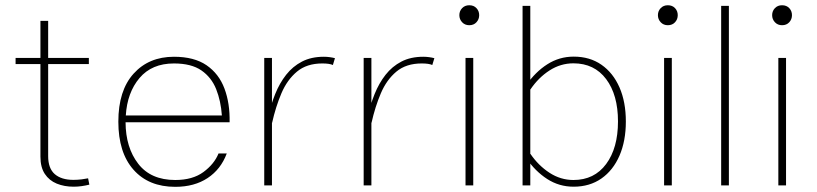

<svg xmlns="http://www.w3.org/2000/svg" viewBox="-20 -703 3098 728"><path d="M314 -26.9Q305.2 -24.9 289.6 -22.9Q273.9 -21 258.3 -21Q212.9 -21 187.7 -42.7Q162.6 -64.5 162.6 -110.8V-624H133.3V-108.9Q133.3 -68.8 149.9 -43.7Q166.5 -18.6 195.1 -6.8Q223.6 4.9 259.3 4.9Q274.9 4.9 290 2.7Q305.2 0.5 318.8 -2.9ZM39.1 -460H316.9V-483.4H39.1Z M456.1 -239.3H850.6Q852.1 -311 831.1 -367.2Q810.1 -423.3 763.2 -455.6Q716.3 -487.8 639.6 -487.8Q544.4 -487.8 486.6 -423.8Q428.7 -359.9 428.7 -241.7Q428.7 -124.5 486.1 -59.6Q543.5 5.4 644.5 5.4Q716.8 5.4 767.1 -27.8Q817.4 -61 839.8 -121.1H808.6Q792.5 -81.1 751.5 -50.8Q710.4 -20.5 644.5 -20.5Q551.8 -20.5 504.2 -82Q456.5 -143.6 456.1 -239.3ZM457 -265.1Q462.4 -352.1 509 -407.2Q555.7 -462.4 639.6 -462.4Q705.6 -462.4 743.7 -436Q781.7 -409.7 799.6 -365Q817.4 -320.3 821.3 -265.1Z M981.9 -483.4V0H1011.2V-264.2V-483.4ZM1242.2 -456.5 1250 -482.4Q1240.7 -484.9 1230 -486.3Q1219.2 -487.8 1208 -487.8Q1160.2 -487.8 1125 -469.5Q1089.8 -451.2 1064.9 -419.4Q1040 -387.7 1023.4 -346.4Q1006.8 -305.2 996.1 -258.8L1011.7 -237.3Q1025.4 -298.3 1047.1 -349.4Q1068.8 -400.4 1106 -431.4Q1143.1 -462.4 1202.1 -462.4Q1229.5 -462.4 1242.2 -456.5Z M1358.9 -483.4V0H1388.2V-264.2V-483.4ZM1619.1 -456.5 1627 -482.4Q1617.7 -484.9 1606.9 -486.3Q1596.2 -487.8 1585 -487.8Q1537.1 -487.8 1502 -469.5Q1466.8 -451.2 1441.9 -419.4Q1417 -387.7 1400.4 -346.4Q1383.8 -305.2 1373 -258.8L1388.7 -237.3Q1402.3 -298.3 1424.1 -349.4Q1445.8 -400.4 1482.9 -431.4Q1520 -462.4 1579.1 -462.4Q1606.4 -462.4 1619.1 -456.5Z M1721.7 -645.5Q1721.7 -629.9 1732.2 -618.7Q1742.7 -607.4 1759.3 -607.4Q1776.4 -607.4 1786.6 -618.7Q1796.9 -629.9 1796.9 -645.5Q1796.9 -661.1 1786.6 -672.1Q1776.4 -683.1 1759.3 -683.1Q1742.7 -683.1 1732.2 -672.1Q1721.7 -661.1 1721.7 -645.5ZM1745.1 -483.4V0H1774.4V-483.4Z M1990.7 0V-91.8V-680.7H1961.4V0ZM2353 -242.2Q2353 -316.4 2328.9 -371.6Q2304.7 -426.8 2260.5 -457.5Q2216.3 -488.3 2155.3 -488.3Q2100.6 -488.3 2055.2 -459.2Q2009.8 -430.2 1975.6 -380.4L1991.2 -363.8Q2021.5 -408.7 2063.5 -435.8Q2105.5 -462.9 2154.3 -462.9Q2233.4 -462.9 2278.3 -403.1Q2323.2 -343.3 2323.2 -242.7Q2323.2 -141.6 2278.3 -81.1Q2233.4 -20.5 2154.3 -20.5Q2105.5 -20.5 2063.5 -47.9Q2021.5 -75.2 1991.2 -119.6L1975.6 -103Q2009.8 -53.2 2054.9 -24.2Q2100.1 4.9 2154.8 4.9Q2215.8 4.9 2260.3 -26.1Q2304.7 -57.1 2328.9 -112.8Q2353 -168.5 2353 -242.2Z M2474.6 -645.5Q2474.6 -629.9 2485.1 -618.7Q2495.6 -607.4 2512.2 -607.4Q2529.3 -607.4 2539.6 -618.7Q2549.8 -629.9 2549.8 -645.5Q2549.8 -661.1 2539.6 -672.1Q2529.3 -683.1 2512.2 -683.1Q2495.6 -683.1 2485.1 -672.1Q2474.6 -661.1 2474.6 -645.5ZM2498 -483.4V0H2527.3V-483.4Z M2743.7 0V-680.7H2714.4V0Z M2907.7 -645.5Q2907.7 -629.9 2918.2 -618.7Q2928.7 -607.4 2945.3 -607.4Q2962.4 -607.4 2972.7 -618.7Q2982.9 -629.9 2982.9 -645.5Q2982.9 -661.1 2972.7 -672.1Q2962.4 -683.1 2945.3 -683.1Q2928.7 -683.1 2918.2 -672.1Q2907.7 -661.1 2907.7 -645.5ZM2931.2 -483.4V0H2960.4V-483.4Z"/></svg>

Font: Estedad VF
Style: Regular
Weight: 100
Designer: Amin Abedi
Version: Version 7.3